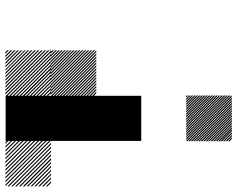

<svg xmlns="http://www.w3.org/2000/svg" viewBox="-104 -604 875 708"><g transform="rotate(-90 333.0 -250.5)"><path d="M334.2 6.7 326.7 -0.8H332.5L334.2 0.8ZM334.2 15.8 317.5 -0.8H323.3L334.2 10ZM334.2 25 308.3 -0.8H314.2L334.2 19.2ZM334.2 34.2 299.2 -0.8H305L334.2 28.3ZM334.2 43.3 290 -0.8H295.8L334.2 37.5ZM334.2 52.5 280.8 -0.8H286.7L334.2 46.7ZM334.2 61.7 271.7 -0.8H277.5L334.2 55.8ZM334.2 70.8 262.5 -0.8H268.3L334.2 65ZM334.2 80 253.3 -0.8H259.2L334.2 74.2ZM334.2 89.2 244.2 -0.8H250L334.2 83.3ZM334.2 98.3 235 -0.8H240.8L334.2 92.5ZM334.2 107.5 225.8 -0.8H231.7L334.2 101.7ZM334.2 116.7 216.7 -0.8H222.5L334.2 110.8ZM334.2 125.8 207.5 -0.8H213.3L334.2 120ZM334.2 135 198.3 -0.8H204.2L334.2 129.2ZM334.2 144.2 189.2 -0.8H195L334.2 138.3ZM334.2 153.3 180 -0.8H185.8L334.2 147.5ZM334.2 162.5 170.8 -0.8H176.7L334.2 156.7ZM330 167.5 165.8 3.3 167.5 -0.8 334.2 165.8ZM320.8 167.5 165.8 12.5V6.7L326.7 167.5ZM311.7 167.5 165.8 21.7V15.8L317.5 167.5ZM302.5 167.5 165.8 30.8V25L308.3 167.5ZM293.3 167.5 165.8 40V34.2L299.2 167.5ZM284.2 167.5 165.8 49.2V43.3L290 167.5ZM275 167.5 165.8 58.3V52.5L280.8 167.5ZM265.8 167.5 165.8 67.5V61.7L271.7 167.5ZM256.7 167.5 165.8 76.7V70.8L262.5 167.5ZM247.5 167.5 165.8 85.8V80L253.3 167.5ZM238.3 167.5 165.8 95V89.2L244.2 167.5ZM229.2 167.5 165.8 104.2V98.3L235 167.5ZM220 167.5 165.8 113.3V107.5L225.8 167.5ZM210 167.5 165.8 123.3V116.7L216.7 167.5ZM201.7 167.5 165.8 131.7V125.8L207.5 167.5ZM192.5 167.5 165.8 140.8V135L198.3 167.5ZM183.3 167.5 165.8 150V144.2L189.2 167.5ZM174.2 167.5 165.8 159.2V153.3L180 167.5ZM500.8 -499.2 499.2 -500.8H500.8ZM500.8 -488.3 488.3 -500.8H494.2L500.8 -494.2ZM500.8 -477.5 477.5 -500.8H483.3L500.8 -483.3ZM500.8 -466.7 466.7 -500.8H472.5L500.8 -472.5ZM500.8 -455.8 455.8 -500.8H461.7L500.8 -461.7ZM500.8 -445 445 -500.8H450.8L500.8 -450.8ZM500.8 -434.2 434.2 -500.8H440L500.8 -440ZM500.8 -423.3 423.3 -500.8H429.2L500.8 -429.2ZM500.8 -412.5 412.5 -500.8H418.3L500.8 -418.3ZM500.8 -401.7 401.7 -500.8H407.5L500.8 -407.5ZM500.8 -390.8 390.8 -500.8H396.7L500.8 -396.7ZM500.8 -380 380 -500.8H385.8L500.8 -385.8ZM500.8 -369.2 369.2 -500.8H375L500.8 -375ZM500.8 -358.3 358.3 -500.8H364.2L500.8 -364.2ZM500.8 -347.5 347.5 -500.8H353.3L500.8 -353.3ZM500.8 -336.7 336.7 -500.8H342.5L500.8 -342.5ZM494.2 -332.5 332.5 -494.2V-500L500 -332.5ZM483.3 -332.5 332.5 -483.3V-489.2L489.2 -332.5ZM472.5 -332.5 332.5 -472.5V-478.3L478.3 -332.5ZM461.7 -332.5 332.5 -461.7V-467.5L467.5 -332.5ZM450.8 -332.5 332.5 -450.8V-456.7L456.7 -332.5ZM440 -332.5 332.5 -440V-445.8L445.8 -332.5ZM429.2 -332.5 332.5 -429.2V-435L435 -332.5ZM418.3 -332.5 332.5 -418.3V-424.2L424.2 -332.5ZM407.5 -332.5 332.5 -407.5V-413.3L413.3 -332.5ZM396.7 -332.5 332.5 -396.7V-402.5L402.5 -332.5ZM385.8 -332.5 332.5 -385.8V-391.7L391.7 -332.5ZM375 -332.5 332.5 -375V-380.8L380.8 -332.5ZM364.2 -332.5 332.5 -364.2V-370L370 -332.5ZM353.3 -332.5 332.5 -353.3V-359.2L359.2 -332.5ZM342.5 -332.5 332.5 -342.5V-348.3L348.3 -332.5ZM500.8 -500.8H505L500.8 -505ZM500.8 -655 488.3 -667.5H494.2L500.8 -660.8ZM500.8 -642.5 475.8 -667.5H481.7L500.8 -648.3ZM500.8 -630 463.3 -667.5H469.2L500.8 -635.8ZM500.8 -617.5 450.8 -667.5H456.7L500.8 -623.3ZM500.8 -605 438.3 -667.5H444.2L500.8 -610.8ZM500.8 -592.5 425.8 -667.5H430.8L500.8 -597.5ZM500.8 -580 413.3 -667.5H419.2L500.8 -585.8ZM500.8 -567.5 400.8 -667.5H406.7L500.8 -573.3ZM500.8 -555 388.3 -667.5H394.2L500.8 -560.8ZM500.8 -542.5 375.8 -667.5H381.7L500.8 -548.3ZM500.8 -530 363.3 -667.5H369.2L500.8 -535.8ZM500.8 -517.5 350.8 -667.5H356.7L500.8 -523.3ZM500.8 -505 338.3 -667.5H344.2L500.8 -510.8ZM494.2 -499.2 332.5 -660.8V-666.7L500 -499.2ZM481.7 -499.2 332.5 -648.3V-654.2L487.5 -499.2ZM469.2 -499.2 332.5 -635.8V-641.7L475 -499.2ZM456.7 -499.2 332.5 -623.3V-629.2L462.5 -499.2ZM444.2 -499.2 332.5 -610.8V-616.7L450 -499.2ZM430.8 -499.2 332.5 -597.5V-604.2L437.5 -499.2ZM419.2 -499.2 332.5 -585.8V-591.7L425 -499.2ZM406.7 -499.2 332.5 -573.3V-579.2L412.5 -499.2ZM394.2 -499.2 332.5 -560.8V-566.7L400 -499.2ZM381.7 -499.2 332.5 -548.3V-554.2L387.5 -499.2ZM369.2 -499.2 332.5 -535.8V-541.7L375 -499.2ZM356.7 -499.2 332.5 -523.3V-529.2L362.5 -499.2ZM344.2 -499.2 332.5 -510.8V-516.7L350 -499.2ZM167.5 -655.8 155.8 -667.5H161.7L167.5 -661.7ZM167.5 -641.7 141.7 -667.5H147.5L167.5 -647.5ZM167.5 -627.5 127.5 -667.5H133.3L167.5 -633.3ZM167.5 -613.3 113.3 -667.5H119.2L167.5 -619.2ZM167.5 -599.2 99.2 -667.5H105L167.5 -605ZM167.5 -585 85 -667.5H90.8L167.5 -590.8ZM167.5 -570.8 70.8 -667.5H76.7L167.5 -576.7ZM167.5 -556.7 56.7 -667.5H62.5L167.5 -562.5ZM167.5 -542.5 42.5 -667.5H48.3L167.5 -548.3ZM167.5 -528.3 28.3 -667.5H34.2L167.5 -534.2ZM167.5 -514.2 14.2 -667.5H20L167.5 -520ZM167.5 -500 0 -667.5H5.8L167.5 -505.8ZM154.2 -499.2 -0.8 -654.2V-660L160 -499.2ZM140 -499.2 -0.8 -640V-645.8L145.8 -499.2ZM125.8 -499.2 -0.8 -625.8V-631.7L131.7 -499.2ZM111.7 -499.2 -0.8 -611.7V-617.5L117.5 -499.2ZM96.7 -499.2 -0.8 -596.7V-603.3L103.3 -499.2ZM83.3 -499.2 -0.8 -583.3V-589.2L89.2 -499.2ZM69.2 -499.2 -0.8 -569.2V-575L75 -499.2ZM55 -499.2 -0.8 -555V-560.8L60.8 -499.2ZM40.8 -499.2 -0.8 -540.8V-546.7L46.7 -499.2ZM26.7 -499.2 -0.8 -526.7V-532.5L32.5 -499.2ZM12.5 -499.2 -0.8 -512.5V-518.3L18.3 -499.2ZM166.7 -333.3H333.3V-166.7H166.7ZM166.7 -500H333.3V-166.7H166.7ZM166.7 -666.7H333.3V-333.3H166.7Z"/></g></svg>

Font: 0xA000-Pixelated-Mono
Style: Pixelated-Mono
Weight: 400
Version: Version 0.1